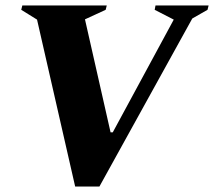

<svg xmlns="http://www.w3.org/2000/svg" viewBox="-20 -680 786 705"><path d="M256 5 116 -608 58 -644 62 -660H372L368 -644L292 -609L386 -194H394L618 -608L548 -644L551 -660H746L742 -644L686 -612L345 5Z"/></svg>

Font: Spectral ExtraBold
Style: Italic
Weight: 800
Italic angle: -10°
Designer: Jean-Baptiste Levee
Foundry: Production Type
Version: Version 2.001